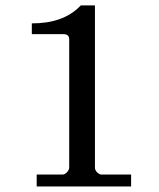

<svg xmlns="http://www.w3.org/2000/svg" viewBox="-20 -671 576 695"><path d="M112.8 -39.1V3.9H454.6V-39.1H346.7C339.4 -39.1 323.7 -50.3 323.7 -63.5V-651.4H272.5C226.6 -603 164.6 -586.4 95.2 -586.4V-547.4H209.5C221.7 -547.4 230.5 -542.5 230.5 -528.8V-64.5C230.5 -53.7 217.8 -39.1 206.5 -39.1Z"/></svg>

Font: MusGlyphs
Style: Regular
Weight: 400
Version: Version 2.1